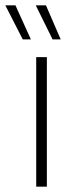

<svg xmlns="http://www.w3.org/2000/svg" viewBox="-58 -701 274 721"><path d="M78 0V-486.5H118V0ZM0 -681 58 -553H27.5L-38 -681ZM114.5 -681 170 -553H139.5L76.5 -680.5V-681Z"/></svg>

Font: Anek Latin Medium ExtraLight
Style: Regular
Weight: 250
Version: Version 1.003